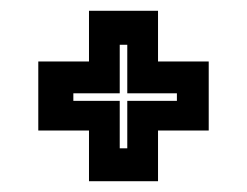

<svg xmlns="http://www.w3.org/2000/svg" viewBox="-20 -480 458 356"><path d="M145 -144V-238H51V-366H145V-460H273V-366H367V-238H273V-144ZM202 -205H216V-293H308V-307H216V-397H202V-307H116V-293H202Z"/></svg>

Font: Tourney
Style: Bold
Weight: 700
Designer: Tyler Finck
Foundry: Etcetera Type Co
Version: Version 1.015